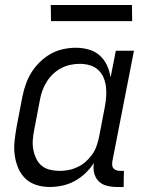

<svg xmlns="http://www.w3.org/2000/svg" viewBox="-20 -732 590 764"><path d="M178 12Q150 12 124.5 4Q99 -4 80.5 -22Q62 -40 52 -64.5Q42 -89 38.5 -115.5Q35 -142 38 -170.5Q41 -199 46 -227L69 -347Q74 -372 82.5 -396.5Q91 -421 105 -443.5Q119 -466 139 -485.5Q159 -505 182.5 -518Q206 -531 231.5 -536.5Q257 -542 281 -542Q308 -542 333 -535Q358 -528 376.5 -511.5Q395 -495 405.5 -472.5Q416 -450 420 -424L441 -530H513L427 -90Q426 -82 426.5 -74.5Q427 -67 431.5 -62Q436 -57 443 -54.5Q450 -52 457 -52H473L472 12H444Q424 12 404.5 7Q385 2 372 -11.5Q359 -25 354.5 -44.5Q350 -64 354 -84Q340 -62 320 -43Q300 -24 277 -11.5Q254 1 228.5 6.5Q203 12 178 12ZM218 -52Q235 -52 253 -55.5Q271 -59 289 -67.5Q307 -76 321 -88.5Q335 -101 346.5 -117Q358 -133 364 -150.5Q370 -168 374 -186L397 -306Q401 -327 402.5 -347.5Q404 -368 401.5 -387.5Q399 -407 391.5 -424.5Q384 -442 370 -454.5Q356 -467 337 -472.5Q318 -478 297 -478Q279 -478 260 -474Q241 -470 223 -460.5Q205 -451 190.5 -437Q176 -423 165.5 -406Q155 -389 148.5 -371Q142 -353 139 -335L116 -215Q112 -195 110.5 -175Q109 -155 112.5 -136.5Q116 -118 124 -101Q132 -84 146 -72.5Q160 -61 179 -56.5Q198 -52 218 -52ZM506 -648H183L182 -712H505Z"/></svg>

Font: Lode Term
Style: Italic
Weight: 400
Italic angle: -11°
Monospace: yes
Designer: Belleve Invis
Foundry: Belleve Invis
Version: Version 29.2.0